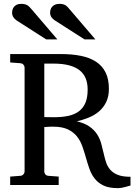

<svg xmlns="http://www.w3.org/2000/svg" viewBox="-20 -948 689 984"><path d="M429.2 -488.8Q429.2 -521 419.4 -545.7Q409.7 -570.3 388.4 -587.4Q367.2 -604.5 333.7 -613.3Q300.3 -622.1 252.9 -622.1H207V-348.1Q208 -348.1 213.9 -347.9Q219.7 -347.7 227.3 -347.7Q234.9 -347.7 242.9 -347.4Q251 -347.2 256.8 -347.2Q298.3 -347.2 330.6 -354.2Q362.8 -361.3 384.8 -377.9Q406.7 -394.5 418 -421.6Q429.2 -448.7 429.2 -488.8ZM648.9 2.9Q645.5 3.4 639.2 5.4Q632.8 7.3 624 9.8Q615.2 12.2 604.7 14.2Q594.2 16.1 583 16.1Q538.1 16.1 510.3 2.7Q482.4 -10.7 465.1 -33Q447.8 -55.2 438 -83.5Q428.2 -111.8 419.9 -141.4Q411.6 -170.9 401.6 -199.2Q391.6 -227.5 373.5 -249.8Q355.5 -272 326.7 -285.4Q297.9 -298.8 252 -298.8Q244.1 -298.8 236.3 -298.6Q228.5 -298.3 222.4 -297.9Q216.3 -297.4 211.9 -297.1Q207.5 -296.9 207 -296.9V-68.8Q207 -61.5 212.2 -54.7Q217.3 -47.9 228 -46.9L280.8 -43V0H32.2V-43L84 -46.9Q94.7 -47.9 100.3 -54.7Q106 -61.5 106 -68.8V-602.1Q106 -609.4 100.3 -616.2Q94.7 -623 84 -624L32.2 -627.9V-670.9H293Q350.1 -670.9 395.5 -661.6Q440.9 -652.3 472.7 -631.3Q504.4 -610.4 521.2 -576.4Q538.1 -542.5 538.1 -493.2Q538.1 -453.6 524.4 -425.3Q510.7 -397 488 -377.4Q465.3 -357.9 435.5 -345.7Q405.8 -333.5 374 -326.2Q414.6 -316.4 439 -299.1Q463.4 -281.7 477.5 -259.8Q491.7 -237.8 498.5 -213.1Q505.4 -188.5 510.7 -164.3Q516.1 -140.1 522.9 -118.2Q529.8 -96.2 544.2 -79.1Q558.6 -62 583.3 -52Q607.9 -42 648.9 -42ZM216.8 -746.1 64.9 -843.3Q55.2 -850.1 48.6 -859.9Q42 -869.6 42 -883.3Q42 -891.1 44.4 -899.2Q46.9 -907.2 52.2 -913.6Q57.6 -919.9 66.4 -924.1Q75.2 -928.2 87.9 -928.2Q98.6 -928.2 106.2 -926.5Q113.8 -924.8 119.6 -921.4Q125.5 -918 130.4 -912.8Q135.3 -907.7 141.1 -901.4L273.9 -746.1ZM413.1 -746.1 261.2 -843.3Q250.5 -850.1 243.7 -859.9Q236.8 -869.6 236.8 -883.3Q236.8 -891.1 239.3 -899.2Q241.7 -907.2 247.3 -913.6Q252.9 -919.9 262 -924.1Q271 -928.2 284.2 -928.2Q294.4 -928.2 301.8 -926.5Q309.1 -924.8 314.9 -921.4Q320.8 -918 325.7 -912.8Q330.6 -907.7 335.9 -901.4L468.8 -746.1Z"/></svg>

Font: Charis SIL Eur
Style: Regular
Weight: 400
Foundry: SIL International
Version: Version 5.000